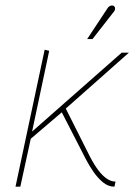

<svg xmlns="http://www.w3.org/2000/svg" viewBox="-20 -698 502 718"><path d="M404 -652Q408 -656 409.5 -660.5Q411 -665 410 -669.5Q409 -674 405 -676Q402 -678 397.5 -677.5Q393 -677 389 -674.5Q385 -672 382 -667L306 -552H326ZM316 -113 226 -292 462 -501H435L100 -206L164 -508L147 -512L38 0H56L95 -179L211 -278L303 -99Q313 -80 328.5 -57Q344 -34 364 -17Q384 0 407 0H408L412 -19H411Q396 -19 380 -29.5Q364 -40 348 -61Q332 -82 316 -113Z"/></svg>

Font: Advent Pro Thin
Style: Italic
Weight: 250
Italic angle: -12°
Version: Version 3.000